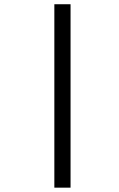

<svg xmlns="http://www.w3.org/2000/svg" viewBox="-20 -720 554 897"><path d="M233.9 156.7V-700.2H309.6V156.7Z"/></svg>

Font: Elstob 6pt Medium
Style: Italic
Weight: 500
Italic angle: -20°
Designer: Peter S. Baker
Version: Version 1.015